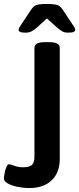

<svg xmlns="http://www.w3.org/2000/svg" viewBox="-88 -738 400 970"><path d="M61 212Q31 212 1 206Q-29 200 -48.5 189Q-68 178 -68 165Q-68 156 -65 138.5Q-62 121 -56 106.5Q-50 92 -42 92Q-34 92 -15.5 99.5Q3 107 29 107Q59 107 72.5 96Q86 85 86 54V-496Q86 -510 98.5 -517.5Q111 -525 139 -525H160Q189 -525 201.5 -517.5Q214 -510 214 -496V64Q214 134 173 173Q132 212 61 212ZM41 -573Q21 -573 13.5 -577Q6 -581 6 -588Q6 -596 20 -615L69 -689Q76 -699 83.5 -705.5Q91 -712 105.5 -715Q120 -718 149 -718Q178 -718 192.5 -715Q207 -712 214.5 -705.5Q222 -699 229 -689L278 -615Q292 -596 292 -588Q292 -581 284.5 -577Q277 -573 256 -573Q238 -573 226 -580Q214 -587 198 -601L149 -645L101 -601Q85 -587 72 -580Q59 -573 41 -573Z"/></svg>

Font: Asap Expanded SemiBold
Style: Regular
Weight: 600
Width: 7
Designer: Pablo Cosgaya
Foundry: Omnibus-Type
Version: Version 3.001; ttfautohint (v1.8.4.7-5d5b)